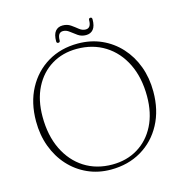

<svg xmlns="http://www.w3.org/2000/svg" viewBox="-121 -948 1033 1077"><g transform="rotate(-15 395.0 -409.5)"><path d="M393.5 -714.5Q468 -714.5 530.2 -686.8Q592.5 -659 638.2 -609Q684 -559 709 -491.8Q734 -424.5 734 -345Q734 -237 690.2 -155.5Q646.5 -74 569.2 -28.5Q492 17 392 17Q319 17 257.5 -10.8Q196 -38.5 150.5 -88.5Q105 -138.5 80 -206Q55 -273.5 55 -353Q55 -461 98.5 -542.2Q142 -623.5 218.2 -669Q294.5 -714.5 393.5 -714.5ZM693 -329Q693 -437.5 653.5 -518Q614 -598.5 543.5 -642.8Q473 -687 380.5 -687Q297.5 -687 233.5 -648Q169.5 -609 133.2 -537.5Q97 -466 97 -368.5Q97 -259.5 136.2 -178.5Q175.5 -97.5 245.2 -53Q315 -8.5 407 -8.5Q491 -8.5 555.5 -47.8Q620 -87 656.5 -159Q693 -231 693 -329ZM452 -748Q425.5 -748 405.5 -762Q385.5 -776 368 -789.8Q350.5 -803.5 332 -803.5Q300.5 -803.5 300.5 -758Q300.5 -746.5 290 -746.5Q280 -746.5 280 -758Q280 -797 295.2 -815.8Q310.5 -834.5 337.5 -834.5Q364.5 -834.5 384.2 -820.8Q404 -807 421.2 -793Q438.5 -779 458 -779Q489.5 -779 489.5 -824Q489.5 -836 500 -836Q509.5 -836 509.5 -824Q509.5 -785 494.2 -766.5Q479 -748 452 -748Z"/></g></svg>

Font: Fraunces 9pt Thin
Style: Regular
Weight: 100
Version: Version 1.000;[b76b70a41]